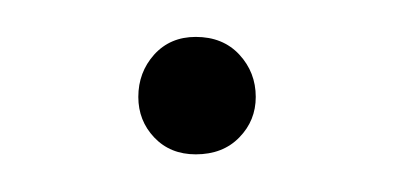

<svg xmlns="http://www.w3.org/2000/svg" viewBox="-20 -73 211 103"><path d="M85 -53.2Q99.6 -53.2 108.4 -43.7Q117.2 -34.2 117.2 -21Q117.2 -8.3 108.4 0.7Q99.6 9.8 85 9.8Q71.3 9.8 62.7 0.7Q54.2 -8.3 54.2 -21Q54.2 -34.2 62.7 -43.7Q71.3 -53.2 85 -53.2Z"/></svg>

Font: Fira Sans Compressed UltraLight
Style: Regular
Weight: 200
Width: 1
Designer: Carrois Corporate & Edenspiekermann AG
Foundry: Carrois Corporate GbR & Edenspiekermann AG
Version: Version 4.203;PS 004.203;hotconv 1.0.88;makeotf.lib2.5.64775